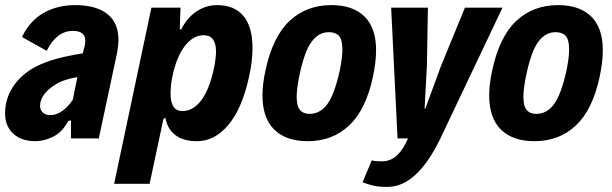

<svg xmlns="http://www.w3.org/2000/svg" viewBox="-24 -542 2397 752"><path d="M440 -386Q440 -365 435 -337L363 0H254V-71L243 -68Q220 -24 184 -6.5Q148 11 115 11Q60 11 28 -18.5Q-4 -48 -4 -97Q-4 -156 27.5 -203Q59 -250 114 -280Q154 -300 198.5 -312Q243 -324 300 -333L303 -345Q310 -366 310 -383Q310 -421 261 -421Q198 -421 159 -343L62 -397Q93 -461 147 -491.5Q201 -522 270 -522Q352 -522 396 -487.5Q440 -453 440 -386ZM261 -151 279 -240Q224 -231 192 -210Q133 -173 133 -127Q133 -111 144 -101Q155 -91 172 -91Q197 -91 220 -107.5Q243 -124 261 -151Z M569 -512H683L680 -427H686Q709 -473 746 -497.5Q783 -522 827 -522Q894 -522 929.5 -479.5Q965 -437 965 -354Q965 -303 952 -244Q925 -118 871 -53.5Q817 11 748 11Q693 11 662 -13.5Q631 -38 624 -81L616 -76L562 178H423ZM813 -270Q822 -312 822 -340Q822 -404 774 -404Q733 -404 700.5 -362.5Q668 -321 652 -246Q644 -210 644 -176Q644 -107 690 -107Q732 -107 763.5 -148Q795 -189 813 -270Z M1004 -169Q1004 -213 1016 -267Q1044 -398 1110 -460Q1176 -522 1274 -522Q1358 -522 1403.5 -477.5Q1449 -433 1449 -345Q1449 -300 1437 -243Q1410 -114 1344.5 -51.5Q1279 11 1181 11Q1097 11 1050.5 -34Q1004 -79 1004 -169ZM1307 -267Q1317 -316 1317 -349Q1317 -387 1303.5 -401.5Q1290 -416 1264 -416Q1224 -416 1196 -378Q1168 -340 1148 -243Q1138 -194 1138 -163Q1138 -126 1151 -111Q1164 -96 1188 -96Q1230 -96 1258 -134Q1286 -172 1307 -267Z M1944 -512 1701 0Q1609 190 1494 190Q1460 190 1440 185.5Q1420 181 1396 172L1432 86Q1446 90 1470 90Q1506 90 1531 66.5Q1556 43 1574 0H1533L1508 -512H1652L1648 -283L1639 -117H1642L1703 -283L1797 -512Z M1892 -169Q1892 -213 1904 -267Q1932 -398 1998 -460Q2064 -522 2162 -522Q2246 -522 2291.5 -477.5Q2337 -433 2337 -345Q2337 -300 2325 -243Q2298 -114 2232.5 -51.5Q2167 11 2069 11Q1985 11 1938.5 -34Q1892 -79 1892 -169ZM2195 -267Q2205 -316 2205 -349Q2205 -387 2191.5 -401.5Q2178 -416 2152 -416Q2112 -416 2084 -378Q2056 -340 2036 -243Q2026 -194 2026 -163Q2026 -126 2039 -111Q2052 -96 2076 -96Q2118 -96 2146 -134Q2174 -172 2195 -267Z"/></svg>

Font: Decalotype
Style: Bold Italic
Weight: 700
Italic angle: -12°
Designer: Alfredo Marco Pradil
Foundry: Alfredo Marco Pradil
Version: Version 1.0